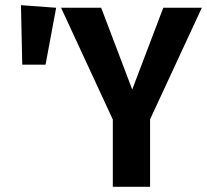

<svg xmlns="http://www.w3.org/2000/svg" viewBox="-20 -722 800 742"><path d="M560 -261V0H416V-260L216 -692H371L491 -376L611 -692H760ZM197 -692 156 -472H66L61 -702Z"/></svg>

Font: Fira Sans Condensed SemiBold
Style: Regular
Weight: 600
Width: 3
Designer: bBox Type GmbH & Carrois Corporate GbR & Edenspiekermann AG
Foundry: bBox Type GmbH & Carrois Corporate GbR & Edenspiekermann AG
Version: Version 4.301